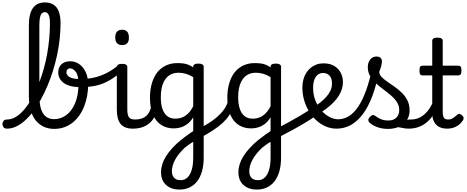

<svg xmlns="http://www.w3.org/2000/svg" viewBox="-114 -1039 3837 1576"><path d="M-57 17Q-76 17 -85 5.5Q-94 -6 -94 -20.5Q-94 -35 -85 -46.5Q-76 -58 -57 -58Q-26 -58 3 -72.5Q32 -87 60.5 -114Q89 -141 115 -179Q141 -217 164.5 -263.5Q188 -310 208.5 -363.5Q229 -417 245.5 -475.5Q262 -534 273 -596Q284 -658 290 -722Q296 -786 296 -849Q296 -864 309 -871.5Q322 -879 339.5 -879Q357 -879 370 -871.5Q383 -864 383 -849Q383 -787 376 -721Q369 -655 355 -589Q341 -523 321 -458.5Q301 -394 275.5 -334Q250 -274 220.5 -221Q191 -168 158.5 -124.5Q126 -81 90 -49Q54 -17 17.5 0Q-19 17 -57 17ZM330 19Q285 19 247 2Q209 -15 181 -48.5Q153 -82 138 -133Q123 -184 123 -251V-829Q123 -925 155.5 -972Q188 -1019 255 -1019Q298 -1019 326.5 -1000Q355 -981 369 -943.5Q383 -906 383 -849Q383 -830 370 -821Q357 -812 339.5 -812Q322 -812 309 -821Q296 -830 296 -849Q296 -880 291.5 -899.5Q287 -919 277.5 -929Q268 -939 254 -939Q239 -939 229 -929Q219 -919 214 -894.5Q209 -870 209 -829V-251Q209 -204 216.5 -168.5Q224 -133 239 -109Q254 -85 277 -73Q300 -61 331 -61Q358 -61 383 -69.5Q408 -78 430.5 -94.5Q453 -111 471 -135.5Q489 -160 502.5 -192Q516 -224 523 -263.5Q530 -303 530 -350Q530 -421 508 -449.5Q486 -478 460 -478Q444 -478 437.5 -492.5Q431 -507 436.5 -521.5Q442 -536 460 -536Q499 -536 527.5 -518.5Q556 -501 574.5 -473.5Q593 -446 601.5 -413.5Q610 -381 610 -351Q610 -301 601.5 -254.5Q593 -208 577 -166.5Q561 -125 537 -91Q513 -57 482 -32.5Q451 -8 413 5.5Q375 19 330 19Z M546 -324Q455 -324 409.5 -358Q364 -392 364 -445Q364 -486 390 -511Q416 -536 462 -536Q474 -536 479 -521.5Q484 -507 480 -492.5Q476 -478 461 -478Q446 -478 438.5 -467.5Q431 -457 431 -445Q431 -432 441.5 -419Q452 -406 477.5 -398Q503 -390 546 -390Q601 -390 653 -401Q705 -412 755 -436.5Q805 -461 854 -501Q864 -510 873 -506Q882 -502 887 -491Q892 -480 890 -467Q888 -454 877 -445Q818 -396 766 -369.5Q714 -343 661.5 -333.5Q609 -324 546 -324Z M976 17Q942 17 917 7.5Q892 -2 876 -21.5Q860 -41 852.5 -70.5Q845 -100 845 -140V-489Q845 -502 855.5 -508.5Q866 -515 887 -515Q909 -515 920 -508.5Q931 -502 931 -489V-140Q931 -95 944.5 -76.5Q958 -58 995 -58Q1009 -58 1016 -46.5Q1023 -35 1021.5 -20.5Q1020 -6 1009 5.5Q998 17 976 17ZM889 -669Q861 -669 846.5 -684.5Q832 -700 832 -731Q832 -763 846.5 -779Q861 -795 889 -795Q916 -795 930 -779Q944 -763 944 -731Q945 -700 930.5 -684.5Q916 -669 889 -669Z M976 17Q962 17 955.5 5.5Q949 -6 950.5 -20.5Q952 -35 963 -46.5Q974 -58 995 -58Q1025 -58 1048.5 -66Q1072 -74 1089 -90Q1106 -106 1116.5 -130Q1127 -154 1131 -186Q1133 -201 1146 -205.5Q1159 -210 1171.5 -205.5Q1184 -201 1182 -186Q1178 -133 1161 -94.5Q1144 -56 1117 -31.5Q1090 -7 1054.5 5Q1019 17 976 17Z M1360 517Q1291 517 1249.5 479.5Q1208 442 1208 375Q1208 342 1218 309.5Q1228 277 1248.5 244Q1269 211 1299.5 177.5Q1330 144 1370 111Q1387 98 1404 85Q1421 72 1438 60Q1455 48 1472 37V-76Q1449 -39 1421.5 -19.5Q1394 0 1366.5 7.5Q1339 15 1312 15Q1255 15 1211 -12.5Q1167 -40 1142 -96Q1117 -152 1117 -237Q1117 -289 1127 -333Q1137 -377 1155.5 -412Q1174 -447 1201.5 -471Q1229 -495 1264 -508Q1299 -521 1341 -521Q1369 -521 1389 -518.5Q1409 -516 1428.5 -509Q1448 -502 1472 -486V-491Q1472 -504 1482.5 -510.5Q1493 -517 1515 -517Q1536 -517 1547 -510.5Q1558 -504 1558 -491V256Q1558 318 1544 367Q1530 416 1504.5 449Q1479 482 1442 499.5Q1405 517 1360 517ZM1369 440Q1401 440 1424 418.5Q1447 397 1459.5 356Q1472 315 1472 254V125Q1458 133 1446 141Q1434 149 1423.5 157.5Q1413 166 1402 174Q1376 199 1356.5 223Q1337 247 1324 271Q1311 295 1304 319.5Q1297 344 1297 367Q1297 390 1305.5 406.5Q1314 423 1330 431.5Q1346 440 1369 440ZM1325 -65Q1354 -65 1380.5 -75Q1407 -85 1430.5 -108Q1454 -131 1472 -168V-406Q1441 -425 1411 -433.5Q1381 -442 1350 -442Q1324 -442 1301.5 -434Q1279 -426 1261.5 -410Q1244 -394 1231.5 -370Q1219 -346 1212.5 -314Q1206 -282 1206 -241Q1206 -186 1219 -146.5Q1232 -107 1258.5 -86Q1285 -65 1325 -65Z M1549 82Q1538 88 1528.5 80.5Q1519 73 1514 59.5Q1509 46 1511 33Q1513 20 1523 15Q1562 -5 1598 -27.5Q1634 -50 1664 -75.5Q1694 -101 1715.5 -128Q1737 -155 1749 -184Q1761 -213 1761 -243Q1761 -257 1773.5 -261.5Q1786 -266 1798.5 -261.5Q1811 -257 1811 -243Q1811 -199 1800 -162Q1789 -125 1767 -92Q1745 -59 1713.5 -30Q1682 -1 1640.5 26.5Q1599 54 1549 82Z M1995 517Q1926 517 1884.5 479.5Q1843 442 1843 375Q1843 342 1853 309.5Q1863 277 1883.5 244Q1904 211 1934.5 177.5Q1965 144 2005 111Q2022 98 2039 85Q2056 72 2073 60Q2090 48 2107 37V-76Q2084 -39 2056.5 -19.5Q2029 0 2001.5 7.5Q1974 15 1947 15Q1890 15 1846 -12.5Q1802 -40 1777 -96Q1752 -152 1752 -237Q1752 -289 1762 -333Q1772 -377 1790.5 -412Q1809 -447 1836.5 -471Q1864 -495 1899 -508Q1934 -521 1976 -521Q2004 -521 2024 -518.5Q2044 -516 2063.5 -509Q2083 -502 2107 -486V-491Q2107 -504 2117.5 -510.5Q2128 -517 2150 -517Q2171 -517 2182 -510.5Q2193 -504 2193 -491V256Q2193 318 2179 367Q2165 416 2139.5 449Q2114 482 2077 499.5Q2040 517 1995 517ZM2004 440Q2036 440 2059 418.5Q2082 397 2094.5 356Q2107 315 2107 254V125Q2093 133 2081 141Q2069 149 2058.5 157.5Q2048 166 2037 174Q2011 199 1991.5 223Q1972 247 1959 271Q1946 295 1939 319.5Q1932 344 1932 367Q1932 390 1940.5 406.5Q1949 423 1965 431.5Q1981 440 2004 440ZM1960 -65Q1989 -65 2015.5 -75Q2042 -85 2065.5 -108Q2089 -131 2107 -168V-406Q2076 -425 2046 -433.5Q2016 -442 1985 -442Q1959 -442 1936.5 -434Q1914 -426 1896.5 -410Q1879 -394 1866.5 -370Q1854 -346 1847.5 -314Q1841 -282 1841 -241Q1841 -186 1854 -146.5Q1867 -107 1893.5 -86Q1920 -65 1960 -65Z M2481 -90Q2438 -60 2389 -30.5Q2340 -1 2287.5 27.5Q2235 56 2181 84Q2173 88 2163.5 81Q2154 74 2148 61.5Q2142 49 2142 37.5Q2142 26 2151 20Q2203 -7 2254.5 -35Q2306 -63 2354.5 -92Q2403 -121 2447 -151Q2455 -157 2465 -151Q2475 -145 2482 -133Q2489 -121 2489.5 -109Q2490 -97 2481 -90Z M2449 -148Q2485 -174 2515 -198Q2545 -222 2566.5 -246.5Q2588 -271 2599.5 -297.5Q2611 -324 2611 -353Q2611 -396 2591 -418Q2571 -440 2537 -440Q2523 -440 2516.5 -452Q2510 -464 2510.5 -479.5Q2511 -495 2518.5 -507Q2526 -519 2540 -519Q2597 -519 2632.5 -496Q2668 -473 2684.5 -438Q2701 -403 2701 -365Q2701 -337 2692.5 -309Q2684 -281 2667 -253.5Q2650 -226 2624.5 -199.5Q2599 -173 2564.5 -147Q2530 -121 2486 -95Z M2648 17Q2604 17 2562.5 0Q2521 -17 2486 -48Q2451 -79 2424.5 -121.5Q2398 -164 2383 -214.5Q2368 -265 2368 -321Q2368 -355 2376 -385.5Q2384 -416 2399.5 -440.5Q2415 -465 2436.5 -482.5Q2458 -500 2484 -509.5Q2510 -519 2540 -519Q2549 -519 2553.5 -507Q2558 -495 2557 -479.5Q2556 -464 2550.5 -452Q2545 -440 2536 -440Q2517 -440 2502.5 -431.5Q2488 -423 2477.5 -407.5Q2467 -392 2461.5 -369.5Q2456 -347 2456 -319Q2456 -262 2474.5 -215Q2493 -168 2523.5 -133Q2554 -98 2590 -79Q2626 -60 2661 -60Q2709 -60 2750.5 -86Q2792 -112 2827 -164.5Q2862 -217 2890.5 -295.5Q2919 -374 2941 -478Q2943 -487 2958 -487.5Q2973 -488 2987 -481Q3001 -474 2998 -459Q2976 -341 2942.5 -251.5Q2909 -162 2864.5 -102.5Q2820 -43 2766 -13Q2712 17 2648 17Z M3239 17Q3215 17 3190.5 11.5Q3166 6 3142.5 3.5Q3119 1 3094 12L3115 -16Q3150 -34 3174.5 -43Q3199 -52 3218.5 -55Q3238 -58 3258 -58Q3267 -58 3269 -46.5Q3271 -35 3267 -20.5Q3263 -6 3255.5 5.5Q3248 17 3239 17ZM3070 19Q3024 19 2984 5Q2944 -9 2916 -36Q2909 -44 2909.5 -56Q2910 -68 2924 -81Q2935 -92 2944 -94.5Q2953 -97 2964 -89Q2990 -70 3014.5 -60Q3039 -50 3076 -50Q3116 -50 3139.5 -73.5Q3163 -97 3163 -135Q3163 -171 3144.5 -200Q3126 -229 3096.5 -254.5Q3067 -280 3034 -304.5Q3001 -329 2971.5 -356Q2942 -383 2923.5 -415.5Q2905 -448 2905 -488Q2905 -526 2925 -550.5Q2945 -575 2976 -575Q2997 -575 3009 -564.5Q3021 -554 3021 -535Q3021 -519 3015.5 -497.5Q3010 -476 2999 -450Q2999 -428 3017 -408.5Q3035 -389 3063.5 -369.5Q3092 -350 3123.5 -328Q3155 -306 3183.5 -278.5Q3212 -251 3230 -215.5Q3248 -180 3248 -133Q3248 -66 3199.5 -23.5Q3151 19 3070 19Z M3240 17Q3226 17 3219.5 5.5Q3213 -6 3214.5 -20.5Q3216 -35 3227 -46.5Q3238 -58 3259 -58Q3293 -58 3321.5 -70Q3350 -82 3373 -103Q3396 -124 3414.5 -153Q3433 -182 3446 -216Q3452 -231 3464 -229.5Q3476 -228 3484.5 -219Q3493 -210 3490 -199Q3474 -148 3450 -108Q3426 -68 3394.5 -40Q3363 -12 3324.5 2.5Q3286 17 3240 17Z M3558 17Q3516 17 3488.5 1.5Q3461 -14 3447.5 -42.5Q3434 -71 3434 -111V-420H3356Q3341 -420 3335 -429Q3329 -438 3329 -460Q3329 -483 3335 -491.5Q3341 -500 3356 -500H3434V-704Q3434 -717 3444.5 -723.5Q3455 -730 3476 -730Q3498 -730 3509 -723.5Q3520 -717 3520 -704V-500H3646Q3661 -500 3667.5 -491.5Q3674 -483 3674 -460Q3674 -438 3667.5 -429Q3661 -420 3646 -420H3520V-121Q3520 -87 3529.5 -72.5Q3539 -58 3564 -58Q3587 -58 3603.5 -69Q3620 -80 3638 -96Q3650 -107 3660.5 -103.5Q3671 -100 3680 -91Q3691 -81 3691.5 -70.5Q3692 -60 3686 -51Q3669 -26 3648 -11Q3627 4 3604 10.5Q3581 17 3558 17Z"/></svg>

Font: Playwrite ES Deco
Style: Regular
Weight: 400
Designer: Veronika Burian, José Scaglione
Foundry: TypeTogether
Version: Version 1.002